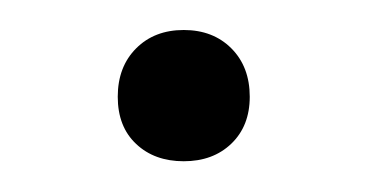

<svg xmlns="http://www.w3.org/2000/svg" viewBox="-20 -102 245 128"><path d="M102.5 5.5Q83 5.5 70.8 -6Q58.5 -17.5 58.5 -37.5Q58.5 -57.5 70.8 -69.8Q83 -82 102.5 -82Q122 -82 134.2 -69.8Q146.5 -57.5 146.5 -37.5Q146.5 -18 134.2 -6.2Q122 5.5 102.5 5.5Z"/></svg>

Font: Encode Sans Semi Condensed Light
Style: Regular
Weight: 300
Width: 4
Designer: Multiple Designers
Foundry: Impallari Type
Version: Version 3.000; ttfautohint (v1.8.3) -l 8 -r 50 -G 200 -x 14 